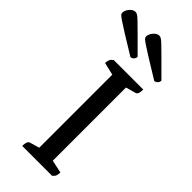

<svg xmlns="http://www.w3.org/2000/svg" viewBox="-341 -938 981 981"><g transform="rotate(45 150.0 -447.0)"><path d="M63 0Q63 -35 79 -40L131 -55V-583L63 -599Q63 -613 67 -622.5Q71 -632 83 -641H297Q297 -605 281 -601L227 -586V-57L297 -42Q297 -28 293.5 -18.5Q290 -9 279 0ZM305 -712Q314 -712 322 -719.5Q330 -727 330 -739Q274 -795 242.5 -826.5Q211 -858 195.5 -872.5Q180 -887 173 -890.5Q166 -894 160 -894Q144 -894 129.5 -877Q115 -860 115 -842Q115 -837 119.5 -831.5Q124 -826 141.5 -814Q159 -802 197.5 -778Q236 -754 305 -712ZM133 -712Q142 -712 150 -719.5Q158 -727 158 -739Q102 -795 70.5 -826.5Q39 -858 23.5 -872.5Q8 -887 1 -890.5Q-6 -894 -12 -894Q-28 -894 -42.5 -877Q-57 -860 -57 -842Q-57 -837 -52.5 -831.5Q-48 -826 -30.5 -814Q-13 -802 25.5 -778Q64 -754 133 -712Z"/></g></svg>

Font: Petrona Medium
Style: Regular
Weight: 500
Designer: Ringo R. Seeber
Foundry: Ringo R. Seeber
Version: Version 2.001; ttfautohint (v1.8.3)